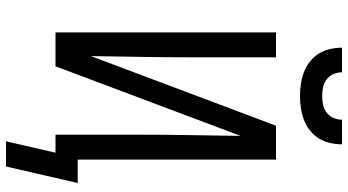

<svg xmlns="http://www.w3.org/2000/svg" viewBox="-280 -715 1160 640"><g transform="rotate(90 300.0 -395.0)"><path d="M300 -815Q280 -815 259.5 -818Q239 -821 220.5 -828Q202 -835 185.5 -848Q169 -861 158.5 -878Q148 -895 143.5 -915Q139 -935 139 -955H221Q221 -940 227 -926.5Q233 -913 244.5 -904Q256 -895 270.5 -892Q285 -889 300 -889Q315 -889 329.5 -892Q344 -895 355.5 -904Q367 -913 373 -926.5Q379 -940 379 -955H461Q461 -935 456.5 -915Q452 -895 441.5 -878Q431 -861 414.5 -848Q398 -835 379.5 -828Q361 -821 340.5 -818Q320 -815 300 -815ZM535 165H451L489 0H429V-294Q429 -375 430.5 -455.5Q432 -536 433 -617L201 0H88V-735H171V-441Q171 -360 169.5 -279.5Q168 -199 167 -118L399 -735H512V-74H590Z"/></g></svg>

Font: Iosevka Curly Extended
Style: Regular
Weight: 400
Width: 7
Monospace: yes
Designer: Belleve Invis
Foundry: Belleve Invis
Version: Version 11.1.0; ttfautohint (v1.8.3)